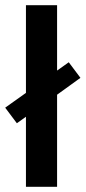

<svg xmlns="http://www.w3.org/2000/svg" viewBox="-20 -720 330 740"><path d="M80 0V-270L45 -245L0 -305L80 -362V-700H200V-448L245 -480L290 -420L200 -355V0Z"/></svg>

Font: Cuprum
Style: Regular
Weight: 400
Designer: Jovanny Lemonad
Foundry: Jovanny Lemonad
Version: Version 3.000